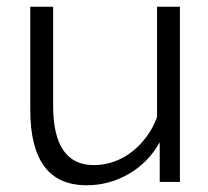

<svg xmlns="http://www.w3.org/2000/svg" viewBox="-20 -541 620 571"><path d="M238 10Q153 10 111.5 -46.5Q70 -103 70 -215V-521H138V-227Q138 -50 259 -50Q289 -50 318 -60Q347 -70 371.5 -89Q396 -108 415.5 -134Q435 -160 447 -193V-521H515V0H455V-118Q421 -57 362.5 -23.5Q304 10 238 10Z"/></svg>

Font: IngvarSans
Style: Regular
Weight: 400
Version: Version 1.000